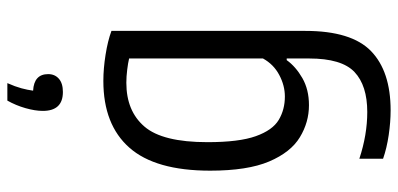

<svg xmlns="http://www.w3.org/2000/svg" viewBox="-300 -552 1082 522"><g transform="rotate(-90 241.0 -291.0)"><path d="M202 230Q170.5 230 134.8 224.8Q99 219.5 70.5 209.5V145Q135.5 166.5 197.5 166.5Q269.5 166.5 306.2 131.8Q343 97 343 8.5V-52.5H338.5Q321 -28 289.8 -10Q258.5 8 216 8Q169.5 8 128.8 -16.8Q88 -41.5 63 -100.2Q38 -159 38 -260.5Q38 -409.5 100.5 -480.2Q163 -551 282 -551Q315.5 -551 353.2 -545Q391 -539 418 -529V-2Q418 123.5 363 176.8Q308 230 202 230ZM239.5 -57.5Q269.5 -57.5 298.2 -72.8Q327 -88 343 -117V-481Q330.5 -484 312.2 -486.2Q294 -488.5 277 -488.5Q200 -488.5 157.8 -439.2Q115.5 -390 115.5 -268Q115.5 -182 131.8 -136.5Q148 -91 176 -74.2Q204 -57.5 239.5 -57.5ZM252 -661Q200.5 -661 200.5 -715.5Q200.5 -736.5 208 -762.8Q215.5 -789 228.5 -812H276Q266.5 -790.5 262 -773.8Q257.5 -757 255.5 -742Q300.5 -739.5 300.5 -701Q300.5 -683 288 -672Q275.5 -661 252 -661Z"/></g></svg>

Font: Encode Sans Cnd
Style: Regular
Weight: 400
Width: 3
Designer: Multiple Designers
Foundry: Impallari Type
Version: Version 3.002; ttfautohint (v1.8.3) -l 8 -r 50 -G 200 -x 14 